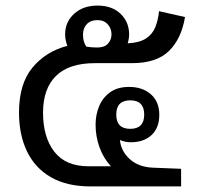

<svg xmlns="http://www.w3.org/2000/svg" viewBox="-20 -667 710 687"><path d="M304 0Q219 0 162 -33Q105 -66 76.5 -125.5Q48 -185 48 -264Q48 -367 96 -425Q144 -483 221 -503Q213 -524 213 -544Q213 -588 245 -617.5Q277 -647 329 -647Q381 -647 411.5 -617.5Q442 -588 442 -544Q442 -529 437 -512Q479 -514 502.5 -529.5Q526 -545 536 -570.5Q546 -596 549 -627L642 -606Q629 -528 584.5 -484.5Q540 -441 452 -441H319Q227 -441 180.5 -395.5Q134 -350 134 -264Q134 -176 174.5 -124Q215 -72 297 -72H377Q350 -101 336 -140Q322 -179 322 -221Q322 -256 334.5 -286.5Q347 -317 373.5 -336.5Q400 -356 442 -356Q490 -356 520 -329.5Q550 -303 550 -256Q550 -210 522.5 -184Q495 -158 448 -158Q428 -158 409 -166Q413 -126 444.5 -97.5Q476 -69 528 -67L628 -63V0ZM328 -497Q354 -497 366.5 -511Q379 -525 379 -544Q379 -565 365.5 -580Q352 -595 329 -595Q304 -595 290.5 -580.5Q277 -566 277 -543Q277 -517 289 -500Q309 -497 328 -497ZM446 -206Q496 -206 496 -257Q496 -308 446 -308Q396 -308 396 -257Q396 -206 446 -206Z"/></svg>

Font: Noto Sans Thai Looped
Style: Regular
Weight: 400
Designer: Sasikarn Vongin, Ben Mitchell
Foundry: The Fontpad Ltd
Version: Version 1.001; ttfautohint (v1.8.4.7-5d5b)